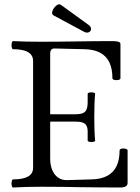

<svg xmlns="http://www.w3.org/2000/svg" viewBox="-20 -854 642 878"><path d="M40 -33.7Q131.3 -33.7 131.3 -86.4V-575.2Q131.3 -628.9 40 -628.9Q35.6 -628.9 33.7 -638.2Q31.7 -647.5 33.7 -656.7Q35.6 -666 40 -666Q92.3 -663.1 170.4 -663.1Q210.9 -663.1 251.7 -663.6Q292.5 -664.1 333 -664.6Q414.6 -666 495.6 -666Q514.2 -666 522.5 -662.8Q530.8 -659.7 530.8 -652.8V-496.1Q530.8 -490.7 521.7 -488.5Q512.7 -486.3 503.4 -488.5Q494.1 -490.7 494.1 -496.1Q494.1 -539.6 480.2 -568.6Q466.3 -597.7 438.2 -612.8Q410.2 -627.9 368.2 -628.9L229.5 -632.3Q219.7 -632.8 214.6 -626.7Q209.5 -620.6 209.5 -608.9V-331.5H323.7Q346.7 -331.5 358.9 -336.7Q371.1 -341.8 376 -354Q380.9 -366.2 380.9 -388.7V-424.8Q380.9 -429.2 389.4 -430.9Q397.9 -432.6 406.5 -430.9Q415 -429.2 415 -424.8Q411.1 -384.3 411.1 -318.4Q411.1 -252 415 -211.4Q415 -207 406.5 -205.3Q397.9 -203.6 389.4 -205.3Q380.9 -207 380.9 -211.4V-251.5Q380.9 -270 375 -280Q369.1 -290 356.9 -293.9Q344.7 -297.9 323.7 -297.9H209.5V-127.9Q209.5 -98.6 219 -76.2Q228.5 -53.7 245.8 -41.7Q263.2 -29.8 285.6 -30.3L400.4 -33.7Q442.4 -34.7 470.7 -50Q499 -65.4 512.9 -94.2Q526.9 -123 526.9 -166Q526.9 -171.9 535.9 -174.1Q544.9 -176.3 554.2 -173.8Q563.5 -171.4 563.5 -166V-18.1Q563.5 -6.8 554.9 -1.7Q546.4 3.4 527.8 3.4Q482.9 3.4 438.5 2.9Q394 2.4 349.1 2Q304.7 1 260 0.5Q215.3 0 170.4 0Q101.1 0 40 3.4Q35.6 3.4 33.7 -5.6Q31.7 -14.6 33.7 -24.2Q35.6 -33.7 40 -33.7ZM258.3 -832 385.7 -739.7Q396.5 -731.9 396.2 -721.4Q396 -710.9 386.2 -706.5Q376.5 -702.1 362.8 -709.5L225.6 -783.2Q214.8 -788.6 219.7 -803.2Q224.6 -817.9 237.1 -828.1Q249.5 -838.4 258.3 -832Z"/></svg>

Font: Junicode Two Beta VF
Style: Regular
Weight: 400
Designer: Peter S. Baker
Foundry: Briery Creek Software
Version: Version 1.031 beta; ttfautohint (v1.8.1.43-b0c9)